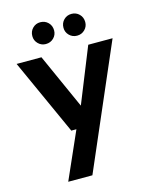

<svg xmlns="http://www.w3.org/2000/svg" viewBox="-133 -783 869 1090"><g transform="rotate(-15 302.0 -238.0)"><path d="M130 220 252 -56H222L20 -502H166L311 -179L441 -502H584L272 220ZM210 -568Q184 -568 165.5 -586.5Q147 -605 147 -631Q147 -659 165.5 -677.5Q184 -696 210 -696Q238 -696 256.5 -677.5Q275 -659 275 -631Q275 -605 256.5 -586.5Q238 -568 210 -568ZM394 -568Q367 -568 348.5 -586.5Q330 -605 330 -631Q330 -659 348.5 -677.5Q367 -696 394 -696Q421 -696 439.5 -677.5Q458 -659 458 -631Q458 -605 439.5 -586.5Q421 -568 394 -568Z"/></g></svg>

Font: DM Sans 16pt
Style: Bold
Weight: 700
Version: Version 4.004;gftools[0.9.30]